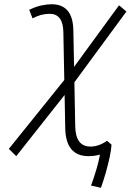

<svg xmlns="http://www.w3.org/2000/svg" viewBox="-20 -723 626 901"><path d="M453.6 158.2 407.2 147.9Q421.9 107.9 432.6 71Q443.4 34.2 449.2 2.4Q423.8 9.8 395.5 9.8Q288.6 9.8 286.1 -121.6L283.2 -277.3L56.2 9.8L21.5 -24.4L281.7 -347.7L277.3 -572.3Q275.9 -658.2 212.9 -658.2Q171.9 -658.2 132.8 -636.7L117.2 -676.8Q147.5 -691.9 174.3 -697.5Q201.2 -703.1 222.2 -703.1Q321.8 -703.1 324.2 -581.5L327.6 -409.2L538.6 -698.2L573.2 -668.9L329.1 -336.9L333 -130.9Q334.5 -35.2 404.8 -35.2Q443.4 -35.2 482.4 -62.5L503.4 -43.9Q502 -19.5 494.4 15.6Q486.8 50.8 476.1 88.4Q465.3 126 453.6 158.2Z"/></svg>

Font: CaskaydiaCove NFP ExtraLight
Style: Italic
Weight: 200
Italic angle: -10°
Designer: Aaron Bell
Foundry: Saja Typeworks
Version: Version 2111.001; VTT 6.35;Nerd Fonts 3.1.1